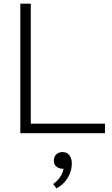

<svg xmlns="http://www.w3.org/2000/svg" viewBox="-20 -727 610 1048"><path d="M91 0V-707H148V-52H553V0ZM288 301 270 277Q283 269 294.5 256.5Q306 244 315 228Q324 212 327 194Q310 196 292 185.5Q274 175 274 149Q274 128 287.5 115.5Q301 103 321 103Q347 103 359.5 121.5Q372 140 372 164Q372 194 361 221Q350 248 331 268.5Q312 289 288 301Z"/></svg>

Font: Onest ExtraLight
Style: Regular
Weight: 250
Designer: Dmitri Voloshin, Andrey Kudryavtsev
Foundry: Dmitri Voloshin, Andrey Kudryavtsev
Version: Version 1.000;gftools[0.9.33]